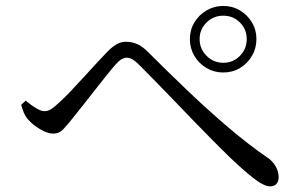

<svg xmlns="http://www.w3.org/2000/svg" viewBox="-20 -705 1040 655"><path d="M741.7 -457.7Q710.3 -457.7 684.4 -473Q658.5 -488.3 643.1 -514.2Q627.8 -540.1 627.8 -571.6Q627.8 -603.2 643.1 -628.6Q658.5 -654 684.4 -669.3Q710.3 -684.7 741.7 -684.7Q773.4 -684.7 798.8 -669.3Q824.2 -654 839.5 -628.6Q854.8 -603.2 854.8 -571.6Q854.8 -540.1 839.5 -514.2Q824.2 -488.3 798.8 -473Q773.4 -457.7 741.7 -457.7ZM901.4 -69.2Q880.5 -69.2 844.1 -97.7Q807.7 -126.2 757.4 -174.7Q738.8 -193.1 709.4 -222.4Q680.1 -251.7 645.9 -287.2Q611.7 -322.7 576.6 -359.1Q541.5 -395.5 510.2 -427.6Q478.8 -459.7 456.2 -482.4Q441.9 -496.6 432.1 -502.4Q422.3 -508.1 411.9 -508.1Q404.2 -508.1 395.1 -503.1Q386 -498.2 374.2 -484.8Q362.2 -471.2 343.2 -447.5Q324.3 -423.9 303.1 -396.8Q281.9 -369.7 262 -344.5Q242 -319.4 228.1 -302Q209.9 -279.1 196 -264.2Q182.1 -249.2 161.4 -249.2Q141.6 -249.2 116.1 -264.6Q90.7 -280 75.2 -298Q66.6 -307.9 61.3 -320.7Q56 -333.5 52.3 -347.5L67.8 -361.6Q85.7 -346.4 102.8 -336.1Q119.9 -325.7 131.9 -325.7Q142.9 -325.7 153.9 -332.4Q165 -339.2 179.4 -353Q197.1 -368.4 219.6 -392.2Q242.1 -416 265.8 -441.9Q289.5 -467.7 310.4 -490.5Q331.3 -513.3 343.7 -525.8Q359.2 -542.3 375.2 -552.4Q391.3 -562.6 409.5 -562.6Q429 -562.6 447.9 -554.7Q466.8 -546.8 488.5 -524Q551.8 -460.8 621.2 -394.6Q690.6 -328.4 760 -269.4Q829.5 -210.4 891.2 -168.2Q909.4 -156.5 920 -138.1Q930.6 -119.7 930.6 -100.6Q930.6 -86.4 923.2 -77.8Q915.8 -69.2 901.4 -69.2ZM741.7 -490.8Q775.3 -490.8 798.5 -514.5Q821.7 -538.2 821.7 -571.6Q821.7 -605.1 798.5 -628.3Q775.3 -651.5 741.7 -651.5Q708.4 -651.5 684.7 -628.3Q661 -605.1 661 -571.6Q661 -538.2 684.7 -514.5Q708.4 -490.8 741.7 -490.8Z"/></svg>

Font: Noto Serif KR ExtraLight
Style: Regular
Weight: 200
Designer: Ryoko NISHIZUKA 西塚涼子 (kana & ideographs); Frank Grießhammer (Latin, Greek & Cyrillic); Wenlong ZHANG 张文龙 (bopomofo); San
Foundry: Adobe
Version: Version 2.002-H1;hotconv 1.1.0;makeotfexe 2.6.0